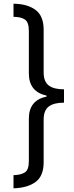

<svg xmlns="http://www.w3.org/2000/svg" viewBox="-20 -852 399 1038"><path d="M326 -297Q271 -297 243.5 -276Q216 -255 216 -206V25Q216 100 172 132Q128 164 53 166V95Q93 94 114.5 80Q136 66 136 19V-211Q136 -310 232 -330V-335Q136 -356 136 -455V-685Q136 -732 114.5 -746.5Q93 -761 53 -761V-832Q128 -831 172 -798.5Q216 -766 216 -691V-460Q216 -411 243.5 -390Q271 -369 326 -369Z"/></svg>

Font: Noto Sans Gurmukhi UI SemiCondensed
Style: Regular
Weight: 400
Width: 4
Designer: Jelle Bosma - Monotype Design Team
Foundry: Monotype Imaging Inc.
Version: Version 2.004; ttfautohint (v1.8.4.7-5d5b)